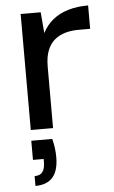

<svg xmlns="http://www.w3.org/2000/svg" viewBox="-55 -571 509 859"><g transform="rotate(-5 199.5 -141.0)"><path d="M70 0V-521H160L168 -427Q186 -462 215 -485.5Q244 -509 284 -521Q324 -533 374 -533V-428H320Q290 -428 263 -420.5Q236 -413 215 -396Q194 -379 182 -349.5Q170 -320 170 -275V0ZM69 251V207Q94 207 105 192Q116 177 116 148V134H68V48H162Q168 70 170.5 91Q173 112 173 130Q173 192 146.5 221.5Q120 251 69 251Z"/></g></svg>

Font: DM Sans 10pt Medium
Style: Regular
Weight: 500
Version: Version 4.004;gftools[0.9.30]